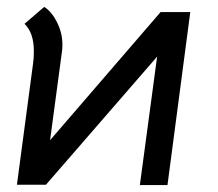

<svg xmlns="http://www.w3.org/2000/svg" viewBox="-20 -535 632 556"><path d="M531 -500 465 1H385L435 -371L113 0H29L76 -353Q78 -365 78 -387Q78 -440 51 -466L108 -515Q131 -501 147.5 -465.5Q164 -430 160 -390L125 -129L445 -500Z"/></svg>

Font: Bellota Text
Style: Bold Italic
Weight: 700
Italic angle: -7.5°
Designer: Kemie Guaida
Foundry: Kemie Guaida
Version: Version 4.001